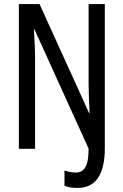

<svg xmlns="http://www.w3.org/2000/svg" viewBox="-20 -734 609 947"><path d="M362 193Q344 193 328 190.5Q312 188 298 182V107Q310 111 324 114Q338 117 354 117Q386 117 401.5 90Q417 63 417 -1L150 -589H147Q153 -508 153 -445V0H73V-714H175L419 -177H422Q420 -219 418.5 -255Q417 -291 417 -320V-714H497V-4Q497 193 362 193Z"/></svg>

Font: Noto Sans Kannada ExtraCondensed
Style: Regular
Weight: 400
Width: 2
Designer: Jelle Bosma - Monotype Design Team
Foundry: Monotype Imaging Inc.
Version: Version 2.005; ttfautohint (v1.8.4.7-5d5b)